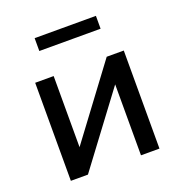

<svg xmlns="http://www.w3.org/2000/svg" viewBox="-125 -791 843 898"><g transform="rotate(-20 296.5 -342.5)"><path d="M76 0V-488H168V-134L432 -488H517V0H425V-353L161 0ZM145 -621V-685H450V-621Z"/></g></svg>

Font: Nunito Sans SemiBold
Style: Regular
Weight: 600
Designer: Vernon Adams
Foundry: Vernon Adams
Version: Version 3.101; ttfautohint (v1.8.4.7-5d5b);gftools[0.9.27]